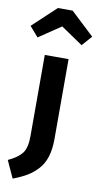

<svg xmlns="http://www.w3.org/2000/svg" viewBox="-153 -862 588 1129"><g transform="rotate(10 141.0 -298.0)"><path d="M9 -624 -43 -684 97 -815H185L325 -684L272 -624L141 -713ZM211 -530V-53Q211 8 197 53Q183 98 154.5 129Q126 160 92.5 180Q59 200 9 219L-38 116Q20 89 44.5 57Q69 25 69 -44V-530Z"/></g></svg>

Font: Fira Sans SemiBold
Style: Regular
Weight: 600
Designer: bBox Type GmbH & Carrois Corporate GbR & Edenspiekermann AG
Foundry: bBox Type GmbH & Carrois Corporate GbR & Edenspiekermann AG
Version: Version 4.301;PS 004.301;hotconv 1.0.88;makeotf.lib2.5.64775